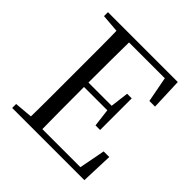

<svg xmlns="http://www.w3.org/2000/svg" viewBox="-190 -880 1032 1032"><g transform="rotate(45 326.0 -364.0)"><path d="M52.8 0V-30.1L190.9 -42.1H202.2V0ZM155.3 0Q157.3 -83.6 157.4 -167.7Q157.5 -251.7 157.5 -336.8V-391.1Q157.5 -476.1 157.4 -560.4Q157.3 -644.8 155.3 -728H248.3Q247.1 -645.2 246.6 -559.4Q246.1 -473.5 246.1 -379.9V-357.6Q246.1 -257.3 246.6 -170.7Q247.1 -84.1 248.3 0ZM202.2 0V-34.3H576.6L532.4 -8.9L565.7 -182.5H608.3L601.6 0ZM202.2 -352.7V-386.4H442.5V-352.7ZM435.8 -250.4 422.2 -361.4V-382.4L435.8 -490.8H470.8V-250.4ZM52.8 -698V-728H202.2V-686.9H190.9ZM547.7 -548 514.8 -720.9 559.3 -693H202.2V-728H583.8L590.7 -548Z"/></g></svg>

Font: Noto Serif SC
Style: Regular
Weight: 200
Designer: Ryoko NISHIZUKA 西塚涼子 (kana & ideographs); Frank Grießhammer (Latin, Greek & Cyrillic); Wenlong ZHANG 张文龙 (bopomofo); San
Foundry: Adobe
Version: Version 2.001;hotconv 1.1.0;makeotfexe 2.6.0